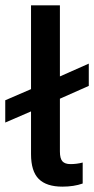

<svg xmlns="http://www.w3.org/2000/svg" viewBox="-54 -694 355 724"><path d="M181.2 9.8Q121.1 9.8 92 -19.3Q63 -48.3 63 -112.8V-273.9L-34.2 -231.9V-315.9L63 -357.9V-673.8H171.9V-405.8L280.8 -454.1V-370.1L171.9 -321.8V-123Q171.9 -96.2 181.4 -85.7Q190.9 -75.2 211.9 -75.2Q235.4 -75.2 257.8 -81.1V-2Q224.6 9.8 181.2 9.8Z"/></svg>

Font: Kanit
Style: Regular
Weight: 400
Designer: Katatrad Team
Foundry: CadsonDemak
Version: Version 1.000;PS 001.000;hotconv 1.0.88;makeotf.lib2.5.64775